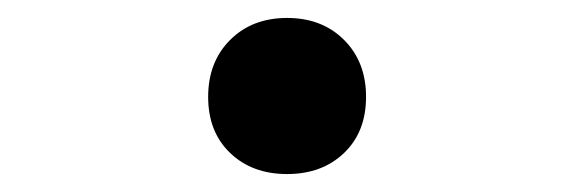

<svg xmlns="http://www.w3.org/2000/svg" viewBox="-20 -459 640 214"><path d="M300 -265Q261 -265 236.5 -288.5Q212 -312 212 -351Q212 -390 236.5 -414.5Q261 -439 300 -439Q339 -439 363.5 -414.5Q388 -390 388 -351Q388 -312 363.5 -288.5Q339 -265 300 -265Z"/></svg>

Font: JetBrains Mono SemiBold
Style: Regular
Weight: 472
Monospace: yes
Designer: Philipp Nurullin, Konstantin Bulenkov
Foundry: JetBrains
Version: Version 2.305; ttfautohint (v1.8.4.7-5d5b)